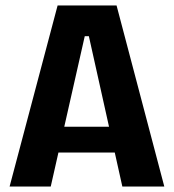

<svg xmlns="http://www.w3.org/2000/svg" viewBox="-20 -680 634 700"><path d="M15 0 190 -660H405L579 0H426L304 -548H289L165 0ZM134 -124V-218H476V-124Z"/></svg>

Font: Bricolage Grotesque SemiCondensed
Style: Bold
Weight: 700
Width: 4
Designer: Mathieu Triay
Foundry: Atelier Triay
Version: Version 1.001;gftools[0.9.33.dev8+g029e19f]